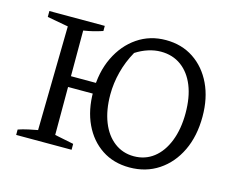

<svg xmlns="http://www.w3.org/2000/svg" viewBox="-76 -603 895 723"><g transform="rotate(15 371.0 -241.5)"><path d="M479 8Q417 8 371 -22.5Q325 -53 299.5 -107Q274 -161 274 -233Q274 -309 302 -367Q330 -425 378.5 -458Q427 -491 489 -491Q551 -491 597.5 -460Q644 -429 670 -374.5Q696 -320 696 -248Q696 -172 668.5 -114.5Q641 -57 592 -24.5Q543 8 479 8ZM36 0V-21Q53 -27 76 -32Q99 -37 111 -39L118 -445L36 -460V-483H252V-463Q234 -457 216 -452.5Q198 -448 178 -445V-38L252 -23V0ZM147 -225V-267H309V-225ZM484 -37Q528 -37 561 -62.5Q594 -88 612.5 -135Q631 -182 631 -244Q631 -306 613 -350.5Q595 -395 561.5 -419.5Q528 -444 482 -444Q458 -444 433 -436Q408 -428 385 -413Q362 -372 350.5 -327.5Q339 -283 339 -239Q339 -178 357 -132.5Q375 -87 408 -62Q441 -37 484 -37Z"/></g></svg>

Font: Piazzolla 24pt Light
Style: Regular
Weight: 300
Designer: Juan Pablo del Peral
Foundry: Huerta Tipografica
Version: Version 2.005